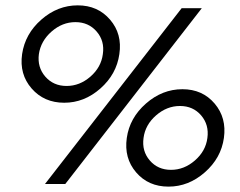

<svg xmlns="http://www.w3.org/2000/svg" viewBox="-20 -691 902 721"><path d="M63 -487.8Q74.2 -564 135.3 -617.4Q196.3 -670.9 272 -670.9Q347.2 -670.9 393.3 -617.2Q439.5 -563.5 428.2 -487.8Q417.5 -412.1 356.9 -358.6Q296.4 -305.2 221.2 -305.2Q145.5 -305.2 98.9 -358.6Q52.2 -412.1 63 -487.8ZM126 -487.8Q119.6 -438.5 150.1 -403.3Q180.7 -368.2 230 -368.2Q279.3 -368.2 319.6 -403.3Q359.9 -438.5 366.2 -487.8Q373.5 -537.1 343 -572.5Q312.5 -607.9 263.2 -607.9Q213.9 -607.9 173.6 -572.5Q133.3 -537.1 126 -487.8ZM148.9 0 662.1 -660.2H737.8L225.1 0ZM665 -356Q740.2 -356 785.9 -302.2Q831.5 -248.5 820.8 -172.9Q810.1 -97.2 749 -43.7Q688 9.8 612.8 9.8Q537.1 9.8 491.2 -43.7Q445.3 -97.2 456.1 -172.9Q466.8 -248.5 528.1 -302.2Q589.4 -356 665 -356ZM519 -172.9Q512.2 -123.5 542.5 -88.4Q572.8 -53.2 622.1 -53.2Q671.4 -53.2 711.9 -88.4Q752.4 -123.5 758.8 -172.9Q765.6 -222.2 735.4 -257.6Q705.1 -293 655.8 -293Q606.4 -293 565.9 -257.6Q525.4 -222.2 519 -172.9Z"/></svg>

Font: Human Sans
Style: Italic
Weight: 400
Italic angle: -8°
Designer: Tim Radville
Foundry: Continuum
Version: Version 1.000;FEAKit 1.0